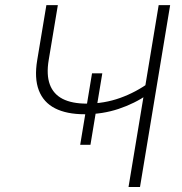

<svg xmlns="http://www.w3.org/2000/svg" viewBox="-20 -748 730 768"><path d="M318.4 -291Q246.6 -291 200.2 -314.7Q153.8 -338.4 135.3 -386.7Q116.7 -435.1 128.9 -507.8L165.5 -727.5H211.4L174.8 -507.8Q165 -449.2 179.2 -410.4Q193.4 -371.6 230.5 -352.5Q267.6 -333.5 327.1 -333.5Q397 -333.5 460.4 -356.2Q523.9 -378.9 580.1 -419.9L571.8 -370.6Q518.1 -333.5 454.1 -312.3Q390.1 -291 318.4 -291ZM494.1 0 614.7 -727.5H660.6L540 0ZM300.8 -168.9 348.1 -454.6H389.2L341.8 -168.9Z"/></svg>

Font: Inter ExtraLight
Style: Italic
Weight: 250
Italic angle: -9.3988°
Designer: Rasmus Andersson
Foundry: rsms
Version: Version 4.001;git-66647c0bb